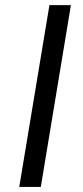

<svg xmlns="http://www.w3.org/2000/svg" viewBox="-20 -739 328 759"><path d="M260.3 -718.8H175.4L56.1 0H141.3Z"/></svg>

Font: Margiela Sans Semi Bold
Style: Italic
Weight: 600
Italic angle: -9.39999°
Designer: Stefan Endress, Andreas Faust
Version: Version 1.100;FEAKit 1.0